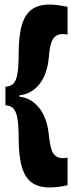

<svg xmlns="http://www.w3.org/2000/svg" viewBox="-20 -717 321 844"><path d="M62 -479Q62 -560 76.5 -608Q91 -656 121 -676.5Q151 -697 198 -697Q229 -697 277 -687V-565Q247 -571 230 -561.5Q213 -552 205.5 -529.5Q198 -507 195 -468Q188 -389 152.5 -346Q117 -303 65 -298V-292Q116 -287 151.5 -243.5Q187 -200 195 -122Q199 -83 206 -60.5Q213 -38 229.5 -28Q246 -18 277 -24V97Q236 107 198 107Q151 107 121 86.5Q91 66 76.5 18Q62 -30 62 -111Q62 -169 56 -199.5Q50 -230 37.5 -241.5Q25 -253 4 -254V-336Q26 -337 38.5 -349Q51 -361 56.5 -392Q62 -423 62 -479Z"/></svg>

Font: Bricolage Grotesque 96pt Condensed ExBd
Style: Regular
Weight: 800
Width: 3
Designer: Mathieu Triay
Foundry: Atelier Triay
Version: Version 1.001;Glyphs 3.2 (3207)